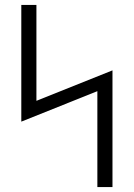

<svg xmlns="http://www.w3.org/2000/svg" viewBox="-20 -755 540 775"><path d="M373 0V-387L66 -264V-735H127V-348L434 -471V0Z"/></svg>

Font: Iosevka SS18 Light
Style: Regular
Weight: 300
Monospace: yes
Designer: Belleve Invis
Foundry: Belleve Invis
Version: Version 25.1.1; ttfautohint (v1.8.4)